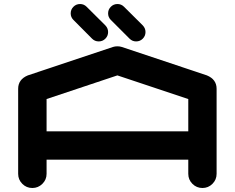

<svg xmlns="http://www.w3.org/2000/svg" viewBox="-20 -940 1174 960"><path d="M921.4 -283.2V-444.8L566.9 -563L212.9 -444.8V-283.2ZM1063 -70.8Q1063 -41.5 1042.2 -20.8Q1021.5 0 992.2 0Q962.9 0 942.1 -20.8Q921.4 -41.5 921.4 -70.8V-141.6H212.9V-70.8Q212.9 -41.5 191.9 -20.8Q170.9 0 141.6 0Q112.3 0 91.6 -20.8Q70.8 -41.5 70.8 -70.8V-496.1Q70.8 -543 119.1 -563L120.1 -563.5H120.6L544.4 -705.1Q555.2 -708.5 566.9 -708.5Q578.6 -708.5 589.4 -705.1L1013.2 -563.5H1014.2L1014.6 -563Q1063 -543 1063 -496.1ZM567.4 -919.9Q586.4 -919.9 600.1 -906.2L693.8 -813Q707.5 -798.8 707.5 -779.8Q707.5 -760.3 693.8 -746.6Q680.2 -732.9 660.6 -732.9Q641.6 -732.9 627.9 -746.6L534.2 -840.3Q520.5 -854 520.5 -873Q520.5 -892.6 534.2 -906.2Q547.9 -919.9 567.4 -919.9ZM380.4 -919.9Q399.4 -919.9 413.1 -906.2L506.8 -813Q520.5 -798.8 520.5 -779.8Q520.5 -760.3 506.8 -746.6Q493.2 -732.9 473.6 -732.9Q454.1 -732.9 440.4 -746.6L347.2 -840.3Q333.5 -854 333.5 -873Q333.5 -892.6 347.2 -906.2Q360.8 -919.9 380.4 -919.9Z"/></svg>

Font: Robtronika
Style: Regular
Weight: 400
Designer: GGBot
Version: 1.00